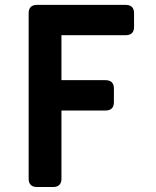

<svg xmlns="http://www.w3.org/2000/svg" viewBox="-20 -752 626 772"><path d="M192.9 0H129.4Q95.2 0 95.2 -33.7V-698.7Q95.2 -732.4 129.4 -732.4H484.9Q519 -732.4 519 -698.7V-644Q519 -610.4 484.9 -610.4H227.1V-429.7H403.8Q438 -429.7 438 -396V-341.3Q438 -307.6 403.8 -307.6H227.1V-33.7Q227.1 0 192.9 0Z"/></svg>

Font: Simply Mono
Style: Bold
Weight: 700
Designer: Wojciech Kalinowski "wmk69" (wmk69@o2.pl)
Foundry: Wojciech Kalinowski "wmk69" (wmk69@o2.pl)
Version: Version 1.0.0